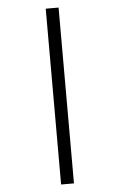

<svg xmlns="http://www.w3.org/2000/svg" viewBox="-64 -804 679 1089"><g transform="rotate(-5 275.5 -259.5)"><path d="M238.8 -759.8H312V241.2H238.8Z"/></g></svg>

Font: NotoPenekeko
Style: Regular
Weight: 400
Designer: Monotype Design team
Foundry: Monotype Imaging Inc.
Version: Version 1.04